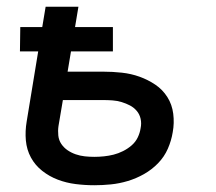

<svg xmlns="http://www.w3.org/2000/svg" viewBox="-20 -540 640 568"><path d="M259 8Q231 8 203.5 4.5Q176 1 151 -8.5Q126 -18 105 -34.5Q84 -51 71.5 -74Q59 -97 56.5 -124.5Q54 -152 59 -181L93 -388H39L40 -460H105L115 -520H212L202 -460H314V-388H190L180 -328H285Q313 -328 340.5 -325Q368 -322 393 -313Q418 -304 439.5 -289.5Q461 -275 475 -253Q489 -231 492.5 -203.5Q496 -176 491 -149Q487 -124 476.5 -100Q466 -76 447.5 -57Q429 -38 406 -25Q383 -12 358 -4.5Q333 3 308 5.5Q283 8 259 8ZM259 -76Q273 -76 287.5 -77.5Q302 -79 316 -82.5Q330 -86 344 -93Q358 -100 369.5 -110Q381 -120 387.5 -133.5Q394 -147 396 -161Q399 -175 396 -188.5Q393 -202 384.5 -212Q376 -222 364.5 -228Q353 -234 340 -238Q327 -242 313 -243Q299 -244 285 -244H166L153 -167Q151 -153 152.5 -139Q154 -125 161.5 -114Q169 -103 180 -95.5Q191 -88 204 -83.5Q217 -79 231 -77.5Q245 -76 259 -76Z"/></svg>

Font: Iosevka Medium Extended
Style: Italic
Weight: 500
Width: 7
Italic angle: -9°
Monospace: yes
Designer: Belleve Invis
Foundry: Belleve Invis
Version: Version 32.5.0; ttfautohint (v1.8.4)